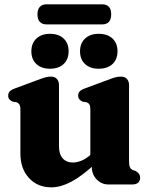

<svg xmlns="http://www.w3.org/2000/svg" viewBox="-20 -832 682 866"><path d="M394 -79.5V-102.5L387.5 -104.5V-337.5Q387.5 -354.5 383 -361.2Q378.5 -368 369.5 -371L352.5 -373.5Q343 -378 337.8 -384.2Q332.5 -390.5 332.5 -400.5Q332.5 -412 339.2 -419.5Q346 -427 362.5 -433L463.5 -470.5Q485 -479 498.8 -482.8Q512.5 -486.5 525.5 -486.5Q543 -486.5 552.5 -476Q562 -465.5 562 -449V-106Q562 -86 566 -77.8Q570 -69.5 578 -65.5L591 -61Q601.5 -55.5 606.8 -48Q612 -40.5 612 -30Q612 -16 603 -8Q594 0 576.5 0H469Q438 0 416 -22.8Q394 -45.5 394 -79.5ZM72 -140V-337.5Q72 -354.5 67.2 -361.2Q62.5 -368 54 -371L37 -373.5Q27 -378 22 -384.2Q17 -390.5 17 -400.5Q17 -412 23.8 -419.5Q30.5 -427 47 -433L148 -470.5Q170 -479 183.5 -482.8Q197 -486.5 209.5 -486.5Q227 -486.5 236.5 -476Q246 -465.5 246 -449V-173.5Q246 -136.5 262.8 -117.8Q279.5 -99 308.5 -99Q327 -99 347.2 -107.2Q367.5 -115.5 388 -133.5L406.5 -150.5L435.5 -118L415 -98.5Q350.5 -38 302 -12.5Q253.5 13 212 13Q149.5 13 110.8 -29Q72 -71 72 -140ZM205.5 -522Q167 -522 144.2 -543Q121.5 -564 121.5 -600.5Q121.5 -637 144.2 -658.2Q167 -679.5 205.5 -679.5Q244.5 -679.5 267 -658.2Q289.5 -637 289.5 -600.5Q289.5 -564.5 267 -543.2Q244.5 -522 205.5 -522ZM425 -522Q386.5 -522 363.8 -543Q341 -564 341 -600.5Q341 -637 363.8 -658.2Q386.5 -679.5 425 -679.5Q465 -679.5 487.5 -658.2Q510 -637 510 -600.5Q510 -564.5 487.5 -543.2Q465 -522 425 -522ZM149 -767Q149 -790 159.8 -801.2Q170.5 -812.5 189 -812.5H441.5Q460.5 -812.5 471 -801.5Q481.5 -790.5 481.5 -767.5Q481.5 -744.5 471 -733.2Q460.5 -722 441.5 -722H189Q170.5 -722 159.8 -733.2Q149 -744.5 149 -767Z"/></svg>

Font: Fraunces 28pt Soft Wonky
Style: Bold
Weight: 700
Version: Version 1.000;[b76b70a41]